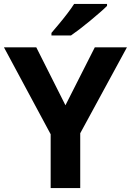

<svg xmlns="http://www.w3.org/2000/svg" viewBox="-20 -954 664 974"><path d="M312 -420 461 -714H624L387 -278V0H237V-273L0 -714H164ZM523 -924Q509 -910 486 -890Q463 -870 436.5 -848Q410 -826 384.5 -806.5Q359 -787 340 -774H241V-787Q257 -806 278.5 -831.5Q300 -857 321 -884.5Q342 -912 356 -934H523Z"/></svg>

Font: Noto Sans Thaana
Style: Bold
Weight: 700
Designer: David Williams
Foundry: Google Inc.
Version: Version 3.001; ttfautohint (v1.8.4.7-5d5b)